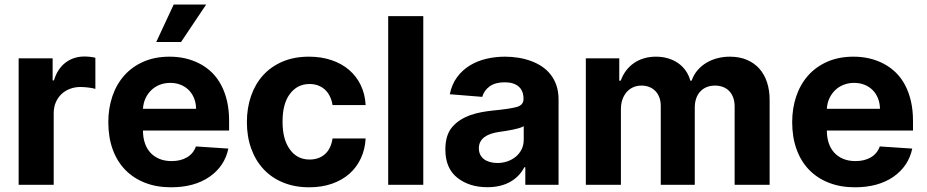

<svg xmlns="http://www.w3.org/2000/svg" viewBox="-20 -797 3996 828"><path d="M60.4 0V-545.5H207V-450.3H212.7Q220.2 -475.9 233 -495Q245.7 -514.2 262.8 -527.2Q279.8 -540.1 300.4 -546.7Q321 -553.3 343.8 -553.3Q369 -553.3 391.3 -547.9V-413.7Q386 -415.5 378.4 -416.9Q370.7 -418.3 362 -419.4Q353.3 -420.5 344.3 -421.2Q335.2 -421.9 327.4 -421.9Q302.6 -421.9 281.2 -413.7Q259.9 -405.5 244.5 -390.6Q229 -375.7 220.3 -354.9Q211.6 -334.2 211.6 -308.6V0Z M447.1 -270.2Q447.1 -329.9 464.5 -381.4Q481.9 -432.9 515.6 -471.1Q549.4 -509.2 598.7 -530.9Q648.1 -552.6 711.6 -552.6Q783.7 -552.6 842 -522Q871.1 -506.7 894.4 -483.8Q917.6 -460.9 933.9 -430Q950.3 -399.1 959.2 -360.6Q968 -322.1 968 -275.6V-234H596.6V-233.7Q596.6 -204.5 604.6 -180.4Q612.6 -156.2 628.4 -138.8Q644.2 -121.4 667.3 -111.9Q690.3 -102.3 720.2 -102.3Q758.9 -102.3 786.2 -118.3Q813.6 -134.2 824.9 -165.5L964.8 -156.2Q948.9 -80.3 883.9 -34.8Q818.2 10.7 717.7 10.7Q654.8 10.7 604.8 -9.1Q554.7 -28.8 519.5 -65.2Q484.4 -101.6 465.7 -153.6Q447.1 -205.6 447.1 -270.2ZM825.6 -327.8Q825.3 -352.3 817.1 -372.9Q808.9 -393.5 794.4 -408.2Q779.8 -422.9 759.4 -431.3Q739 -439.6 714.1 -439.6Q689.6 -439.6 668.7 -431.3Q647.7 -422.9 632.3 -408Q616.8 -393.1 607.4 -372.7Q598 -352.3 596.6 -327.8ZM729 -777.3H869L760.7 -615.8H653.8Z M1312.5 -552.6Q1365.8 -552.6 1409.8 -537.6Q1453.8 -522.7 1485.6 -495.4Q1517.4 -468 1535.9 -429.5Q1554.3 -391 1556.8 -343.8H1414.1Q1410.9 -364 1402.9 -380.9Q1394.9 -397.7 1382.3 -409.6Q1369.7 -421.5 1352.8 -428.1Q1335.9 -434.7 1315 -434.7Q1262.4 -434.7 1230.5 -392.4Q1198.5 -350.5 1198.5 -272.7Q1198.5 -233 1206.5 -203.3Q1214.5 -173.7 1230.5 -152Q1261.7 -109 1315 -109Q1354.8 -109 1381 -131.9Q1407.3 -154.8 1414.1 -199.9H1556.8Q1554.3 -153.1 1536.2 -114.2Q1518.1 -75.3 1486.7 -47.6Q1455.3 -19.9 1411.4 -4.6Q1367.5 10.7 1313.2 10.7Q1251.1 10.7 1201.2 -9.8Q1151.3 -30.2 1116.7 -67.3Q1082 -104.4 1063.4 -156.1Q1044.7 -207.7 1044.7 -270.6Q1044.7 -331 1062.5 -382.6Q1080.3 -434.3 1114.3 -472.1Q1148.4 -509.9 1198.3 -531.2Q1248.2 -552.6 1312.5 -552.6Z M1805.4 -727.3V0H1654.1V-727.3Z M1929.3 -248.2Q1945.7 -267.4 1966.3 -280.2Q1986.9 -293 2009.8 -301Q2032.7 -308.9 2057.2 -313.4Q2081.7 -317.8 2105.5 -320.3Q2176.5 -327.1 2207 -335.2Q2237.6 -343.4 2237.6 -369.3V-371.4Q2237.6 -405.9 2216.4 -424Q2195.3 -442.1 2156.6 -442.1Q2115.8 -442.1 2091.6 -424.5Q2067.5 -407 2059.7 -379.3L1919.7 -390.6Q1928.6 -433.9 1951.5 -464.7Q1974.4 -495.4 2006.6 -514.9Q2038.7 -534.4 2077.6 -543.5Q2116.5 -552.6 2157.3 -552.6Q2186.4 -552.6 2214.7 -548.1Q2242.9 -543.7 2268.6 -534.4Q2294.4 -525.2 2316.4 -510.7Q2338.4 -496.1 2354.6 -475.5Q2370.7 -454.9 2379.8 -428.1Q2388.8 -401.3 2388.8 -367.9V0H2245.4V-75.6H2241.1Q2231.2 -56.5 2216.3 -40.7Q2201.3 -24.9 2181.6 -13.5Q2161.9 -2.1 2136.9 4.1Q2111.9 10.3 2081.7 10.3Q2003.6 10.3 1952.1 -30.5Q1900.6 -71.4 1900.6 -152.3Q1900.6 -214.1 1929.3 -248.2ZM2045.1 -157.3Q2045.1 -142 2051 -130.1Q2056.8 -118.3 2067.5 -110.3Q2078.1 -102.3 2092.9 -98.2Q2107.6 -94.1 2125 -94.1Q2147.4 -94.1 2167.8 -101Q2188.2 -108 2204 -120.9Q2219.8 -133.9 2229.2 -152.5Q2238.6 -171.2 2238.6 -195V-252.8Q2232.2 -248.6 2219.5 -244.9Q2206.7 -241.1 2191.8 -237.9Q2176.8 -234.7 2161.4 -232.4Q2146 -230.1 2133.5 -228.3Q2113.6 -225.5 2097.3 -220Q2081 -214.5 2069.4 -206Q2057.9 -197.4 2051.5 -185.4Q2045.1 -173.3 2045.1 -157.3Z M2506.4 -545.5H2650.6V-449.2H2657Q2665.5 -473.4 2680 -492.5Q2694.6 -511.7 2714 -525Q2733.3 -538.4 2757.3 -545.5Q2781.2 -552.6 2808.9 -552.6Q2837 -552.6 2861.2 -545.3Q2885.3 -538 2904.5 -524.7Q2923.7 -511.4 2937.1 -492.2Q2950.6 -473 2957 -449.2H2962.7Q2971.9 -475.5 2988.8 -494.9Q3005.7 -514.2 3027.5 -527Q3049.4 -539.8 3074.9 -546.2Q3100.5 -552.6 3127.1 -552.6Q3169.4 -552.6 3201.5 -538.7Q3233.7 -524.9 3255.3 -500.2Q3277 -475.5 3288 -441.4Q3299 -407.3 3299 -366.8V0H3148.1V-337Q3148.1 -359.7 3141.7 -376.8Q3135.3 -393.8 3123.9 -405.2Q3112.6 -416.5 3097.1 -422.2Q3081.7 -427.9 3063.6 -427.9Q3043 -427.9 3026.6 -421Q3010.3 -414.1 2999.1 -401.6Q2987.9 -389.2 2982.1 -371.8Q2976.2 -354.4 2976.2 -333.1V0H2829.5V-340.2Q2829.5 -360.4 2823.5 -376.6Q2817.5 -392.8 2806.6 -404.1Q2795.8 -415.5 2780.5 -421.7Q2765.3 -427.9 2746.4 -427.9Q2725.1 -427.9 2708.5 -419.7Q2691.8 -411.6 2680.6 -397.7Q2669.4 -383.9 2663.5 -365.8Q2657.7 -347.7 2657.7 -327.4V0H2506.4Z M3396.3 -270.2Q3396.3 -329.9 3413.7 -381.4Q3431.1 -432.9 3464.8 -471.1Q3498.6 -509.2 3547.9 -530.9Q3597.3 -552.6 3660.9 -552.6Q3733 -552.6 3791.2 -522Q3820.3 -506.7 3843.6 -483.8Q3866.8 -460.9 3883.2 -430Q3899.5 -399.1 3908.4 -360.6Q3917.3 -322.1 3917.3 -275.6V-234H3545.8V-233.7Q3545.8 -204.5 3553.8 -180.4Q3561.8 -156.2 3577.6 -138.8Q3593.4 -121.4 3616.5 -111.9Q3639.6 -102.3 3669.4 -102.3Q3708.1 -102.3 3735.4 -118.3Q3762.8 -134.2 3774.1 -165.5L3914.1 -156.2Q3898.1 -80.3 3833.1 -34.8Q3767.4 10.7 3666.9 10.7Q3604 10.7 3554 -9.1Q3503.9 -28.8 3468.8 -65.2Q3433.6 -101.6 3415 -153.6Q3396.3 -205.6 3396.3 -270.2ZM3545.8 -327.8H3774.9Q3774.5 -352.3 3766.3 -372.9Q3758.2 -393.5 3743.6 -408.2Q3729 -422.9 3708.6 -431.3Q3688.2 -439.6 3663.4 -439.6Q3638.8 -439.6 3617.9 -431.3Q3596.9 -422.9 3581.5 -408Q3566.1 -393.1 3556.6 -372.7Q3547.2 -352.3 3545.8 -327.8Z"/></svg>

Font: Inter P
Style: Bold
Weight: 700
Designer: Rasmus Andersson
Foundry: rsms
Version: Version 3.018;git-588b23468